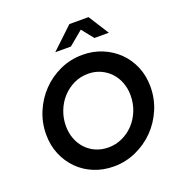

<svg xmlns="http://www.w3.org/2000/svg" viewBox="-161 -1053 1118 1198"><g transform="rotate(-20 398.5 -454.0)"><path d="M61 0ZM775 -380Q775 -300 744.5 -229Q714 -158 662 -105Q610 -52 540 -20.5Q470 11 392 11Q322 11 261.5 -13.5Q201 -38 156.5 -82.5Q112 -127 86.5 -187.5Q61 -248 61 -320Q61 -398 90.5 -468.5Q120 -539 171.5 -593Q223 -647 293 -679Q363 -711 443 -711Q513 -711 573.5 -686Q634 -661 679 -617Q724 -573 749.5 -512.5Q775 -452 775 -380ZM640 -372Q640 -415 625.5 -454.5Q611 -494 584 -523.5Q557 -553 519 -570.5Q481 -588 435 -588Q384 -588 340.5 -567Q297 -546 264.5 -510.5Q232 -475 213.5 -427.5Q195 -380 195 -328Q195 -283 209.5 -244Q224 -205 251 -175.5Q278 -146 316 -129Q354 -112 401 -112Q449 -112 492.5 -132Q536 -152 568.5 -186.5Q601 -221 620.5 -268.5Q640 -316 640 -372ZM550 -784 488 -862 394 -784H290L433 -919H560L646 -784Z"/></g></svg>

Font: Rosa Sans SemiBold
Style: Italic
Weight: 600
Italic angle: -12°
Designer: Pentagram / MCKL
Foundry: Pentagram / MCKL
Version: Version 1.005;September 16, 2019;FontCreator 11.5.0.2425 64-